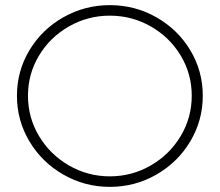

<svg xmlns="http://www.w3.org/2000/svg" viewBox="-20 -724 856 748"><path d="M770 -351Q770 -255 721.5 -173.5Q673 -92 589.5 -44Q506 4 408 4Q310 4 226.5 -44Q143 -92 94.5 -173.5Q46 -255 46 -351Q46 -447 94.5 -528Q143 -609 226.5 -656.5Q310 -704 408 -704Q506 -704 589.5 -656.5Q673 -609 721.5 -528Q770 -447 770 -351ZM89 -351Q89 -266 132 -194Q175 -122 248.5 -79.5Q322 -37 408 -37Q494 -37 567.5 -79.5Q641 -122 684 -194Q727 -266 727 -351Q727 -436 684 -507.5Q641 -579 567.5 -621Q494 -663 408 -663Q322 -663 248.5 -621Q175 -579 132 -507.5Q89 -436 89 -351Z"/></svg>

Font: Gontserrat ExtraLight
Style: Regular
Weight: 275
Designer: Julieta Ulanovsky
Foundry: Julieta Ulanovsky
Version: Version 6.001